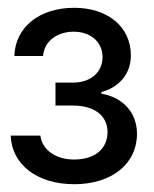

<svg xmlns="http://www.w3.org/2000/svg" viewBox="-20 -827 393 490"><path d="M169.4 -356.9C265.1 -356.9 329.6 -408.7 329.6 -485.4C329.6 -541.5 291.5 -579.1 238.8 -587.9V-592.3C281.7 -603 314 -636.7 314 -685.5C314 -758.3 255.4 -807.1 169.4 -807.1C80.6 -807.1 19 -757.8 16.6 -684.1H89.8C92.8 -721.2 125 -746.1 168 -746.1C211.4 -746.1 241.7 -719.7 241.7 -681.2C241.7 -643.1 211.9 -616.2 166.5 -616.2H121.6V-557.6H166.5C220.7 -557.6 254.4 -531.7 254.4 -490.2C254.4 -446.8 221.7 -419.9 169.4 -419.9C122.6 -419.9 87.9 -443.8 83 -481H7.3C9.8 -407.2 74.7 -356.9 169.4 -356.9Z"/></svg>

Font: Guggenheim Sans Display
Style: Regular
Weight: 400
Designer: Modified by Tom Baber under direction of Pentagram Design 2023
Foundry: rsms
Version: Version 1.001;Glyphs 3.1.2 (3151)